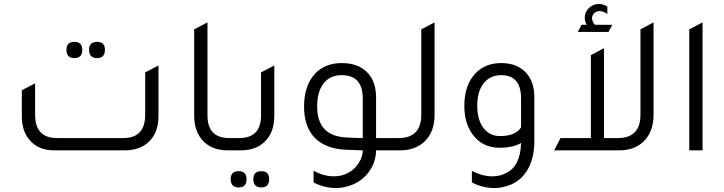

<svg xmlns="http://www.w3.org/2000/svg" viewBox="-20 -758 3652 968"><path d="M355 -465Q315 -465 315 -507Q315 -547 355 -547Q395 -547 395 -507Q395 -465 355 -465ZM470 -465Q429 -465 429 -507Q429 -547 470 -547Q509 -547 509 -507Q509 -465 470 -465ZM252 0Q178 0 134 -46.5Q90 -93 90 -172V-303L157 -338V-180Q157 -62 267 -62H602Q712 -62 712 -180V-393L779 -428V-172Q779 -87 727 -40Q682 0 609 0Z M1128 0Q1043 0 997 -55Q959 -102 959 -174V-610L1026 -645V-176Q1026 -62 1136 -62H1171V0Z M1151 0V-62H1186Q1296 -62 1296 -176V-393L1363 -428V-174Q1363 -90 1314 -43Q1269 0 1194 0ZM1184 187Q1143 187 1143 145Q1143 105 1184 105Q1223 105 1223 145Q1223 187 1184 187ZM1298 187Q1257 187 1257 145Q1257 105 1298 105Q1337 105 1337 145Q1337 187 1298 187Z M1982 -62V0H1876Q1875 66 1833.5 116.5Q1792 167 1726 183Q1702 190 1674 190Q1616 190 1561 162V103Q1613 131 1664 131Q1705 131 1736 113Q1767 97 1788 64.5Q1809 32 1809 0L1724 -3Q1613 -8 1558 -73Q1513 -128 1513 -220Q1513 -328 1569 -387Q1619 -440 1703 -440Q1790 -440 1836 -388Q1876 -343 1876 -268V-62ZM1809 -261Q1809 -379 1703 -379Q1644 -379 1611.5 -337.5Q1579 -296 1579 -221Q1579 -72 1726 -65Q1770 -62 1809 -62Z M1962 0V-62H1990Q2104 -62 2104 -180V-610L2171 -645V-179Q2171 -94 2121 -45Q2074 0 1997 0Z M2607 -37Q2565 -13 2499 -13Q2412 -13 2363 -80Q2321 -137 2321 -224Q2321 -329 2377 -388Q2426 -440 2507 -440Q2590 -440 2635 -388Q2674 -343 2674 -268V-48Q2674 45 2635 105.5Q2596 166 2524 183Q2500 190 2472 190Q2414 190 2359 162V103Q2411 131 2462 131Q2503 131 2534 113Q2604 78 2607 -37ZM2607 -262Q2607 -379 2507 -379Q2451 -379 2418.5 -338Q2386 -297 2386 -225Q2386 -155 2417 -113.5Q2448 -72 2501 -72Q2580 -72 2607 -116Z M3067 -633 3048 -597H2893L2912 -633H2938Q2928 -651 2928 -669Q2928 -697 2949 -717.5Q2970 -738 2999 -738Q3021 -738 3042 -725V-687Q3022 -702 3003 -702Q2987 -702 2976 -691.5Q2965 -681 2965 -667Q2965 -650 2979 -633ZM3209 -610 3275 -645V-179Q3275 -94 3225 -45Q3179 0 3102 0H2774L2806 -62H2959V-480L3025 -515V-62H3095Q3209 -62 3209 -180Z M3455 0V-610L3522 -645V0Z"/></svg>

Font: Space Grotesk
Style: Regular
Weight: 400
Designer: Florian Karsten
Foundry: Florian Karsten
Version: Version 2.000